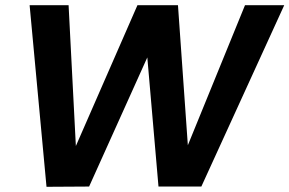

<svg xmlns="http://www.w3.org/2000/svg" viewBox="-20 -718 1114 739"><path d="M94 -698H244L272 -156L509 -698H665L703 -159L923 -698H1074L755 0H590L547 -497L323 0L159 1Z"/></svg>

Font: SVN-Poppins SemiBold
Style: Italic
Weight: 600
Italic angle: -10°
Designer: Ninad Kale (Devanagari), Jonny Pinhorn (Latin)
Foundry: Indian Type Foundry
Version: Version 3.002 2017; ttfautohint (v1.8.3)